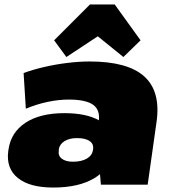

<svg xmlns="http://www.w3.org/2000/svg" viewBox="-20 -829 767 862"><path d="M219 13Q113 13 60 -30Q7 -73 17 -150L18 -157Q29 -235 94.5 -278Q160 -321 269 -321Q367 -321 424 -289Q429 -335 399 -358Q366 -382 289 -382Q243 -382 193.5 -371.5Q144 -361 96 -341L86 -501Q126 -516 177.5 -528Q229 -540 282.5 -546.5Q336 -553 382 -553Q553 -553 627.5 -486Q702 -419 683 -283L643 0H433L429 -47Q418 -38 405 -30Q335 13 219 13ZM308 -103Q345 -103 369 -116.5Q393 -130 397 -154L398 -160Q401 -183 382 -196Q363 -209 325 -209Q292 -209 270 -195.5Q248 -182 244 -159V-153Q240 -130 257.5 -116.5Q275 -103 308 -103ZM223 -648 384 -809H495L611 -648L534 -573L419 -666L278 -573Z"/></svg>

Font: Pathway Extreme 8pt Thin 12pt Black
Style: Italic
Weight: 900
Italic angle: -8°
Version: Version 1.001;gftools[0.9.26]